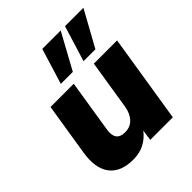

<svg xmlns="http://www.w3.org/2000/svg" viewBox="-211 -896 1040 1040"><g transform="rotate(-45 309.0 -375.5)"><path d="M28 0ZM209 11Q113 11 70.5 -45.5Q28 -102 45 -207L93 -508H271L223 -206Q210 -125 282 -125Q323 -125 348 -152.5Q373 -180 380 -225L425 -508H603L522 0H349L358 -62Q330 -26 293 -7.5Q256 11 209 11ZM395 -557 458 -762H599L486 -557ZM221 -557 284 -762H425L313 -557Z"/></g></svg>

Font: Winston ExtraBold
Style: Italic
Weight: 800
Italic angle: -9°
Designer: Original fonts by Vernon Adams / Changes by Cristiano Sobral
Foundry: Original fonts by Vernon Adams / Changes by Cristiano Sobral
Version: Version 2.503;July 17, 2020;FontCreator 13.0.0.2655 64-bit